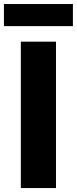

<svg xmlns="http://www.w3.org/2000/svg" viewBox="-20 -956 391 976"><path d="M85.9 0V-744.1H264.6V0ZM0 -823.2V-935.5H350.6V-823.2Z"/></svg>

Font: Gen Shin Gothic Heavy
Style: Bold
Weight: 900
Designer: [Source Han Sans]
Ryoko NISHIZUKA  (kana & ideographs); Paul D. Hunt (Latin, Greek & Cyrillic); Wenlong ZHANG  (bopomofo
Version: Version 1.002.20150607